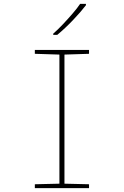

<svg xmlns="http://www.w3.org/2000/svg" viewBox="-20 -972 640 992"><path d="M160 0V-20L287 -23V-690L160 -694V-714H440V-694L313 -690V-23L440 -20V0ZM255 -798Q278 -818 304.5 -846Q331 -874 355.5 -902.5Q380 -931 394 -952H424V-945Q398 -911 357 -868Q316 -825 276 -792H255Z"/></svg>

Font: Noto Sans Mono Thin
Style: Regular
Weight: 100
Designer: Monotype Design Team
Foundry: Monotype Imaging Inc.
Version: Version 2.014